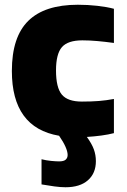

<svg xmlns="http://www.w3.org/2000/svg" viewBox="-20 -569 536 809"><path d="M256 220Q236 220 209.5 216.5Q183 213 155 208V102Q175 107 195.5 109Q216 111 229 111Q249 111 257 103.5Q265 96 265 84Q265 70 256 49.5Q247 29 229 3Q30 -31 30 -270Q30 -413 99 -481Q168 -549 308 -549Q350 -549 390 -544.5Q430 -540 460 -532V-388Q424 -393 390.5 -396Q357 -399 327 -399Q266 -399 241 -370.5Q216 -342 216 -272Q216 -200 240.5 -170.5Q265 -141 325 -141Q366 -141 397 -143.5Q428 -146 460 -152V-8Q437 -2 407.5 2Q378 6 346 8Q367 37 375.5 60.5Q384 84 384 110Q384 161 350.5 190.5Q317 220 256 220Z"/></svg>

Font: Encode Sans Narrow
Style: ExtraBold
Weight: 800
Designer: Pablo Impallari, Andres Torresi
Foundry: Pablo Impallari, Andres Torresi
Version: Version 1.000; ttfautohint (v1.00) -l 8 -r 50 -G 200 -x 14 -